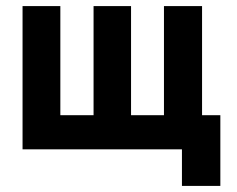

<svg xmlns="http://www.w3.org/2000/svg" viewBox="-20 -490 777 630"><path d="M178 -112H287V-470H410V-112H518V-470H643V-112H703V120H577V0H54V-470H178Z"/></svg>

Font: Kreadon
Style: Bold
Weight: 700
Designer: Reiya WATANABE
Foundry: StudioGnu
Version: Version 1.003; ttfautohint (v1.8.4.7-5d5b);gftools[0.9.32]